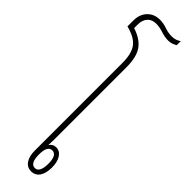

<svg xmlns="http://www.w3.org/2000/svg" viewBox="-300 -819 810 810"><g transform="rotate(45 105.5 -413.5)"><path d="M136 5Q112 5 98.5 -14.5Q85 -34 85 -69V-591Q85 -647 64 -674.5Q43 -702 -9 -715V-750Q-9 -787 12.5 -809.5Q34 -832 68 -832Q90 -832 110.5 -824.5Q131 -817 153 -817Q176 -817 194 -830V-806Q188 -802 177.5 -798Q167 -794 154 -794Q134 -794 111.5 -801.5Q89 -809 69 -809Q44 -809 30 -793.5Q16 -778 16 -751V-730Q67 -713 88.5 -681.5Q110 -650 110 -591V-153Q110 -139 109 -125Q120 -142 139 -142Q161 -142 174 -122Q187 -102 187 -69Q187 -34 173.5 -14.5Q160 5 136 5ZM137 -16Q151 -16 158 -30Q165 -44 165 -69Q165 -121 137 -121Q109 -121 109 -69Q109 -16 137 -16Z"/></g></svg>

Font: Noto Sans Thai Looped UI Condensed Thin
Style: Regular
Weight: 100
Width: 3
Designer: Cadson Demak Team
Foundry: Cadson Demak Co., Ltd.
Version: Version 1.000; ttfautohint (v1.8.4.7-5d5b)